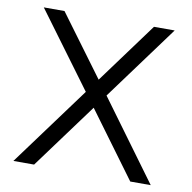

<svg xmlns="http://www.w3.org/2000/svg" viewBox="-76 -746 821 822"><g transform="rotate(10 334.0 -335.0)"><path d="M49 -670 289 -345 35 0H125L334 -284L543 0H632L379 -345L618 -670H528L334 -406L139 -670Z"/></g></svg>

Font: LT Wave Alt Light
Style: Regular
Weight: 300
Designer: Daniel Lyons
Version: Version 2.5 (Glyphs App)